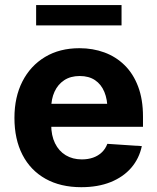

<svg xmlns="http://www.w3.org/2000/svg" viewBox="-20 -748 636 778"><path d="M309.2 10.5Q225.3 10.5 164.4 -23.6Q103.5 -57.7 71 -120.8Q38.5 -183.9 38.5 -270.3Q38.5 -354.6 70.9 -418.1Q103.4 -481.6 162.6 -517.2Q221.8 -552.7 302 -552.7Q356.2 -552.7 403 -535.5Q449.8 -518.3 485 -483.7Q520.1 -449.2 539.7 -397.3Q559.4 -345.3 559.4 -275.6V-234.2H98.6V-327.5H486.1L415.6 -303.1Q415.6 -344.9 402.9 -375.5Q390.2 -406.2 365.2 -423.1Q340.2 -440 303.1 -440Q266 -440 240.2 -423Q214.5 -406 201 -376.5Q187.5 -347.1 187.5 -309V-243Q187.5 -198.8 203 -167.3Q218.5 -135.7 246.5 -118.9Q274.5 -102.1 311.5 -102.1Q336.6 -102.1 357.2 -109.3Q377.7 -116.5 392.6 -130.7Q407.4 -144.8 415 -165.2L554.7 -155.9Q544 -105.5 511.7 -68Q479.3 -30.6 428 -10Q376.7 10.5 309.2 10.5ZM472.5 -727.5V-645.1H126.4V-727.5Z"/></svg>

Font: Inter
Style: Regular
Weight: 400
Designer: Rasmus Andersson
Foundry: rsms
Version: Version 4.000;git-8c9346024